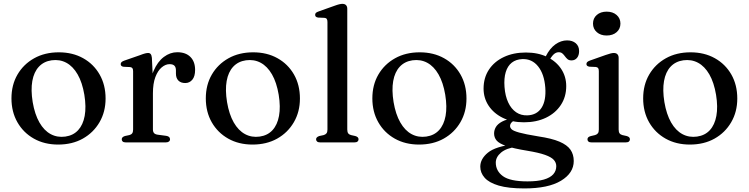

<svg xmlns="http://www.w3.org/2000/svg" viewBox="-20 -758 3986 1022"><path d="M293 -479.5Q366.5 -479.5 422.5 -448.2Q478.5 -417 510.2 -361.5Q542 -306 542 -233.5Q542 -163 509.8 -107.5Q477.5 -52 421 -20.2Q364.5 11.5 289.5 11.5Q216.5 11.5 160.5 -20Q104.5 -51.5 72.8 -107Q41 -162.5 41 -234.5Q41 -306 73 -361Q105 -416 161.8 -447.8Q218.5 -479.5 293 -479.5ZM328 -31Q370 -37 396 -65.2Q422 -93.5 430.8 -141.2Q439.5 -189 429 -253.5Q418 -319 393.2 -362Q368.5 -405 333 -424Q297.5 -443 254.5 -437Q213 -431 186.8 -402.8Q160.5 -374.5 152 -326.8Q143.5 -279 154 -214.5Q165 -149.5 189.8 -106.2Q214.5 -63 250 -44Q285.5 -25 328 -31Z M776.5 -260.5Q776.5 -331.5 797.5 -380.5Q818.5 -429.5 852 -454.8Q885.5 -480 923.5 -480Q968.5 -480 993.5 -455Q1018.5 -430 1018.5 -386Q1018.5 -351.5 1003.8 -333.8Q989 -316 966 -316Q942.5 -316 929.5 -329.2Q916.5 -342.5 916.5 -366V-383Q916.5 -400 908.5 -408.2Q900.5 -416.5 882.5 -416.5Q861 -416.5 840.5 -399.2Q820 -382 807 -347.8Q794 -313.5 794 -261ZM788.5 -450 794 -332.5V-69Q794 -56.5 799.8 -49.8Q805.5 -43 819.5 -41L864.5 -35Q874.5 -33.5 879.8 -29Q885 -24.5 885 -16.5Q885 -9 879 -4.5Q873 0 862 0H650Q638.5 0 633.2 -4.5Q628 -9 628 -16.5Q628 -22.5 632 -26.8Q636 -31 645 -34L668.5 -39Q678.5 -41.5 683.5 -48.2Q688.5 -55 688.5 -68.5V-378.5Q688.5 -390 684.8 -395Q681 -400 672.5 -401L638.5 -402.5Q630 -403.5 626.2 -407.2Q622.5 -411 622.5 -416.5Q622.5 -423 626.8 -427.2Q631 -431.5 642 -435.5L724 -464Q743.5 -471.5 753 -473.8Q762.5 -476 768.5 -476Q777.5 -476 782.2 -470Q787 -464 788.5 -450Z M1327.5 -479.5Q1401 -479.5 1457 -448.2Q1513 -417 1544.8 -361.5Q1576.5 -306 1576.5 -233.5Q1576.5 -163 1544.2 -107.5Q1512 -52 1455.5 -20.2Q1399 11.5 1324 11.5Q1251 11.5 1195 -20Q1139 -51.5 1107.2 -107Q1075.5 -162.5 1075.5 -234.5Q1075.5 -306 1107.5 -361Q1139.5 -416 1196.2 -447.8Q1253 -479.5 1327.5 -479.5ZM1362.5 -31Q1404.5 -37 1430.5 -65.2Q1456.5 -93.5 1465.2 -141.2Q1474 -189 1463.5 -253.5Q1452.5 -319 1427.8 -362Q1403 -405 1367.5 -424Q1332 -443 1289 -437Q1247.5 -431 1221.2 -402.8Q1195 -374.5 1186.5 -326.8Q1178 -279 1188.5 -214.5Q1199.5 -149.5 1224.2 -106.2Q1249 -63 1284.5 -44Q1320 -25 1362.5 -31Z M1828.5 -711.5V-68.5Q1828.5 -55 1833.5 -48.2Q1838.5 -41.5 1848.5 -39L1871 -34Q1880 -31.5 1884.2 -27.2Q1888.5 -23 1888.5 -16.5Q1888.5 -9 1883 -4.5Q1877.5 0 1866 0H1684.5Q1673.5 0 1668 -4.5Q1662.5 -9 1662.5 -16.5Q1662.5 -22.5 1666.8 -26.8Q1671 -31 1679.5 -34L1703 -39Q1713 -42 1718 -48.5Q1723 -55 1723 -68.5V-641Q1723 -652 1719.2 -657.2Q1715.5 -662.5 1707 -663L1673 -664.5Q1664.5 -666 1661 -669.5Q1657.5 -673 1657.5 -679Q1657.5 -685.5 1661.5 -689.5Q1665.5 -693.5 1677 -697.5L1760 -727Q1776 -733 1785.8 -735.2Q1795.5 -737.5 1802.5 -737.5Q1815.5 -737.5 1822 -730.5Q1828.5 -723.5 1828.5 -711.5Z M2214 -479.5Q2287.5 -479.5 2343.5 -448.2Q2399.5 -417 2431.2 -361.5Q2463 -306 2463 -233.5Q2463 -163 2430.8 -107.5Q2398.5 -52 2342 -20.2Q2285.5 11.5 2210.5 11.5Q2137.5 11.5 2081.5 -20Q2025.5 -51.5 1993.8 -107Q1962 -162.5 1962 -234.5Q1962 -306 1994 -361Q2026 -416 2082.8 -447.8Q2139.5 -479.5 2214 -479.5ZM2249 -31Q2291 -37 2317 -65.2Q2343 -93.5 2351.8 -141.2Q2360.5 -189 2350 -253.5Q2339 -319 2314.2 -362Q2289.5 -405 2254 -424Q2218.5 -443 2175.5 -437Q2134 -431 2107.8 -402.8Q2081.5 -374.5 2073 -326.8Q2064.5 -279 2075 -214.5Q2086 -149.5 2110.8 -106.2Q2135.5 -63 2171 -44Q2206.5 -25 2249 -31Z M2845.5 -32Q2775 -43.5 2743.2 -52.5Q2711.5 -61.5 2703.2 -70Q2695 -78.5 2695 -87Q2695 -97 2702.5 -105.5Q2710 -114 2728.5 -122.5L2715.5 -129.5Q2675 -123 2652 -110.5Q2629 -98 2619.5 -81.8Q2610 -65.5 2610 -47.5Q2610 -26 2623.5 -10Q2637 6 2675.2 19.2Q2713.5 32.5 2787.5 44.5Q2848 54.5 2881.5 66.5Q2915 78.5 2928 93.2Q2941 108 2941 126.5Q2941 151.5 2924.8 169.8Q2908.5 188 2874.8 197.8Q2841 207.5 2788 207.5Q2695.5 207.5 2657.2 179.8Q2619 152 2619 107.5Q2619 78 2647 54.2Q2675 30.5 2730 23.5L2719.5 9Q2617 21.5 2576.8 54.8Q2536.5 88 2536.5 129Q2536.5 162 2559.8 188.2Q2583 214.5 2634.5 229.8Q2686 245 2771.5 245Q2898.5 245 2966.2 204Q3034 163 3034 99Q3034 64 3016.5 38.8Q2999 13.5 2957.8 -4Q2916.5 -21.5 2845.5 -32ZM2868.5 -427.5 2895 -422Q2914.5 -457 2927 -468.5Q2939.5 -480 2954 -480Q2966 -480 2973.5 -473.5Q2981 -467 2987 -458.5Q2993 -450 3000.8 -443.2Q3008.5 -436.5 3022 -436.5Q3040.5 -436.5 3051.5 -450Q3062.5 -463.5 3062.5 -486Q3062.5 -512.5 3044.8 -527.8Q3027 -543 2998.5 -543Q2966 -543 2936.2 -521.8Q2906.5 -500.5 2885 -458ZM2994 -299.5Q2994 -350.5 2967.2 -391Q2940.5 -431.5 2892.2 -455Q2844 -478.5 2779 -478.5Q2713 -478.5 2662 -454.5Q2611 -430.5 2582.5 -387.2Q2554 -344 2554 -286.5Q2554 -236 2581 -195.2Q2608 -154.5 2656.2 -130.8Q2704.5 -107 2769 -107Q2835 -107 2885.8 -131.2Q2936.5 -155.5 2965.2 -199Q2994 -242.5 2994 -299.5ZM2760 -443.5Q2811.5 -445.5 2844.2 -404.8Q2877 -364 2882.5 -292Q2887.5 -223 2862.8 -184.5Q2838 -146 2788 -144Q2753.5 -142.5 2727.2 -160.5Q2701 -178.5 2685 -213Q2669 -247.5 2665.5 -295Q2662 -341.5 2672 -374.2Q2682 -407 2704.2 -424.5Q2726.5 -442 2760 -443.5Z M3273 -450V-68.5Q3273 -55 3278 -48.2Q3283 -41.5 3293 -39L3315.5 -34Q3324.5 -31.5 3328.8 -27.2Q3333 -23 3333 -16.5Q3333 -9 3327.5 -4.5Q3322 0 3310 0H3129Q3117.5 0 3112.2 -4.5Q3107 -9 3107 -16.5Q3107 -22.5 3111 -26.8Q3115 -31 3124 -33.5L3147.5 -39Q3157.5 -42 3162.5 -48.5Q3167.5 -55 3167.5 -68.5V-379.5Q3167.5 -390.5 3163.8 -395.5Q3160 -400.5 3151.5 -401.5L3117.5 -403Q3109 -404.5 3105.2 -408Q3101.5 -411.5 3101.5 -417Q3101.5 -423.5 3105.8 -427.8Q3110 -432 3121 -436L3204.5 -465.5Q3220.5 -471 3230.2 -473.5Q3240 -476 3247 -476Q3260 -476 3266.5 -469Q3273 -462 3273 -450ZM3209 -569Q3177 -569 3156.8 -586.8Q3136.5 -604.5 3136.5 -632.5Q3136.5 -661 3156.8 -678.5Q3177 -696 3209 -696Q3242 -696 3262.2 -678.2Q3282.5 -660.5 3282.5 -632.5Q3282.5 -604.5 3262.2 -586.8Q3242 -569 3209 -569Z M3655.5 -479.5Q3729 -479.5 3785 -448.2Q3841 -417 3872.8 -361.5Q3904.5 -306 3904.5 -233.5Q3904.5 -163 3872.2 -107.5Q3840 -52 3783.5 -20.2Q3727 11.5 3652 11.5Q3579 11.5 3523 -20Q3467 -51.5 3435.2 -107Q3403.5 -162.5 3403.5 -234.5Q3403.5 -306 3435.5 -361Q3467.5 -416 3524.2 -447.8Q3581 -479.5 3655.5 -479.5ZM3690.5 -31Q3732.5 -37 3758.5 -65.2Q3784.5 -93.5 3793.2 -141.2Q3802 -189 3791.5 -253.5Q3780.5 -319 3755.8 -362Q3731 -405 3695.5 -424Q3660 -443 3617 -437Q3575.5 -431 3549.2 -402.8Q3523 -374.5 3514.5 -326.8Q3506 -279 3516.5 -214.5Q3527.5 -149.5 3552.2 -106.2Q3577 -63 3612.5 -44Q3648 -25 3690.5 -31Z"/></svg>

Font: Fraunces
Style: Regular
Weight: 400
Version: Version 1.000;[b76b70a41]